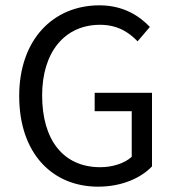

<svg xmlns="http://www.w3.org/2000/svg" viewBox="-20 -688 657 720"><path d="M348 12C436 12 508 -20 550 -64V-340H335V-271H474V-100C448 -76 403 -61 356 -61C216 -61 138 -165 138 -330C138 -493 223 -595 355 -595C421 -595 463 -567 496 -533L542 -587C504 -627 444 -668 353 -668C179 -668 52 -539 52 -328C52 -114 175 12 348 12Z"/></svg>

Font: Giro Sans Regular
Style: Regular
Weight: 400
Designer: Paul D. Hunt
Foundry: Adobe Systems Incorporated
Version: Version 1.000;PS 1.0;hotconv 1.0.88;makeotf.lib2.5.647800